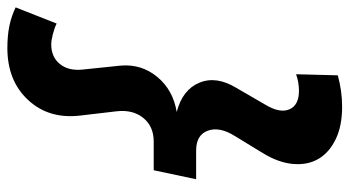

<svg xmlns="http://www.w3.org/2000/svg" viewBox="-286 -511 971 534"><g transform="rotate(90 200.0 -243.5)"><path d="M177 -415 224 -496Q248 -536 236.5 -562.5Q225 -589 185 -589Q174 -589 162 -587Q150 -585 139 -581L142 -697Q164 -703 185.5 -706Q207 -709 230 -709Q283 -709 320 -691Q357 -673 374.5 -643Q392 -613 388.5 -572.5Q385 -532 358 -488L311 -411Q284 -368 296 -335.5Q308 -303 351 -303H431L406 -185H326Q284 -185 260.5 -156Q237 -127 242 -82L254 20Q264 107 210.5 164.5Q157 222 66 222Q32 222 5 216.5Q-22 211 -47 199L-2 85Q10 91 27.5 95.5Q45 100 56 100Q91 100 110.5 76Q130 52 126 13L115 -93Q110 -151 146.5 -195Q183 -239 244 -249Q182 -265 162.5 -312Q143 -359 177 -415Z"/></g></svg>

Font: Red Hat Text
Style: Bold Italic
Weight: 700
Italic angle: -12°
Designer: Pentagram / MCKL
Foundry: Pentagram / MCKL
Version: Version 1.003; Red Hat Text Bold Italic